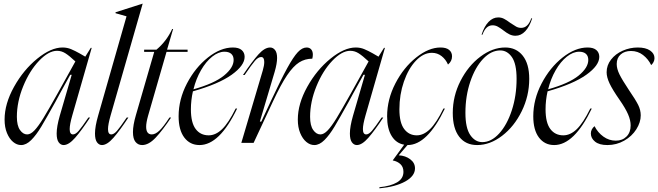

<svg xmlns="http://www.w3.org/2000/svg" viewBox="-20 -779 3589 1047"><path d="M295 -271 391 -444Q358 -475 336.5 -488.5Q315 -502 291 -502Q245 -502 193 -447.5Q141 -393 106.5 -308.5Q72 -224 72 -142Q72 -94 89 -70Q106 -46 128 -46Q147 -46 168 -68Q189 -90 216.5 -135Q244 -180 295 -271ZM321 -520Q346 -520 367.5 -511Q389 -502 413 -488.5Q437 -475 445 -470L475 -518H480L374 -149Q360 -100 360 -75Q360 -46 378 -46Q392 -46 409 -65.5Q426 -85 462 -138H471Q425 -68 390 -28Q355 12 327 12Q311 12 300 -3Q289 -18 289 -51Q289 -89 306 -148L371 -371H363L305 -266L283 -225Q233 -135 205.5 -89Q178 -43 150.5 -15.5Q123 12 95 12Q72 12 51.5 -5Q31 -22 18 -53.5Q5 -85 5 -127Q5 -213 56.5 -305.5Q108 -398 183 -459Q258 -520 321 -520Z M670 -690 610 -707V-712L757 -759H758L583 -149Q569 -100 569 -75Q569 -46 587 -46Q601 -46 618 -65.5Q635 -85 671 -138H680Q634 -68 599 -28Q564 12 536 12Q520 12 509 -3Q498 -18 498 -51Q498 -89 515 -148Z M821 -496H766V-508H833Q888 -554 919 -621H924L891 -508H1003V-496H888L787 -146Q777 -110 777 -88Q777 -46 808 -46Q827 -46 849 -66.5Q871 -87 904 -138H913Q867 -69 829 -28.5Q791 12 755 12Q733 12 719 -5Q705 -22 705 -59Q705 -96 721 -151Z M1250 -520Q1282 -520 1298 -506Q1314 -492 1314 -469Q1314 -422 1243.5 -371.5Q1173 -321 1032 -281Q1021 -232 1021 -183Q1021 -110 1047 -75.5Q1073 -41 1118 -41Q1156 -41 1191 -74.5Q1226 -108 1265 -187H1273Q1177 12 1068 12Q1016 12 985 -29Q954 -70 954 -145Q954 -237 999.5 -324Q1045 -411 1114 -465.5Q1183 -520 1250 -520ZM1254 -452Q1254 -474 1241 -485.5Q1228 -497 1204 -497Q1171 -497 1137 -470Q1103 -443 1076 -396Q1049 -349 1035 -292Q1149 -324 1201.5 -367Q1254 -410 1254 -452Z M1421 -441Q1421 -468 1404 -468Q1388 -468 1370 -447Q1352 -426 1314 -370H1305Q1355 -444 1389 -482Q1423 -520 1453 -520Q1469 -520 1480 -506Q1491 -492 1491 -463Q1491 -433 1478 -388L1397 -116H1405L1459 -232Q1513 -347 1546.5 -408Q1580 -469 1604 -494.5Q1628 -520 1652 -520Q1668 -520 1677 -509.5Q1686 -499 1686 -481Q1686 -471 1683 -459Q1643 -459 1611 -438.5Q1579 -418 1545.5 -368.5Q1512 -319 1469 -227L1363 0H1296L1413 -395Q1421 -422 1421 -441Z M1894 -271 1990 -444Q1957 -475 1935.5 -488.5Q1914 -502 1890 -502Q1844 -502 1792 -447.5Q1740 -393 1705.5 -308.5Q1671 -224 1671 -142Q1671 -94 1688 -70Q1705 -46 1727 -46Q1746 -46 1767 -68Q1788 -90 1815.5 -135Q1843 -180 1894 -271ZM1920 -520Q1945 -520 1966.5 -511Q1988 -502 2012 -488.5Q2036 -475 2044 -470L2074 -518H2079L1973 -149Q1959 -100 1959 -75Q1959 -46 1977 -46Q1991 -46 2008 -65.5Q2025 -85 2061 -138H2070Q2024 -68 1989 -28Q1954 12 1926 12Q1910 12 1899 -3Q1888 -18 1888 -51Q1888 -89 1905 -148L1970 -371H1962L1904 -266L1882 -225Q1832 -135 1804.5 -89Q1777 -43 1749.5 -15.5Q1722 12 1694 12Q1671 12 1650.5 -5Q1630 -22 1617 -53.5Q1604 -85 1604 -127Q1604 -213 1655.5 -305.5Q1707 -398 1782 -459Q1857 -520 1920 -520Z M2382 -520Q2413 -520 2429 -507Q2445 -494 2445 -472Q2445 -445 2423 -427Q2411 -455 2388 -473Q2365 -491 2335 -491Q2289 -491 2248 -448Q2207 -405 2182.5 -334Q2158 -263 2158 -183Q2158 -110 2184 -75.5Q2210 -41 2253 -41Q2290 -41 2325 -75Q2360 -109 2398 -187H2406Q2310 12 2203 12H2202L2155 67V68Q2191 70 2217 89.5Q2243 109 2243 139Q2243 181 2190 210.5Q2137 240 2049 248V242Q2110 236 2145 215.5Q2180 195 2180 158Q2180 132 2164 116.5Q2148 101 2122 96V95L2184 10Q2141 3 2116 -37Q2091 -77 2091 -145Q2091 -237 2136 -324Q2181 -411 2249.5 -465.5Q2318 -520 2382 -520Z M2582 12Q2519 12 2484 -33.5Q2449 -79 2449 -163Q2449 -255 2491 -337.5Q2533 -420 2599.5 -470Q2666 -520 2735 -520Q2795 -520 2830.5 -475.5Q2866 -431 2866 -349Q2866 -256 2825 -172.5Q2784 -89 2718 -38.5Q2652 12 2582 12ZM2610 -4Q2659 -4 2702 -51Q2745 -98 2771 -177.5Q2797 -257 2797 -349Q2797 -431 2771.5 -467.5Q2746 -504 2708 -504Q2658 -504 2614.5 -458Q2571 -412 2544.5 -333.5Q2518 -255 2518 -164Q2518 -81 2544.5 -42.5Q2571 -4 2610 -4ZM2666 -641Q2681 -641 2694 -634Q2707 -627 2724 -614Q2743 -599 2758.5 -591.5Q2774 -584 2791 -584Q2821 -584 2844.5 -609Q2868 -634 2882 -679H2877Q2859 -627 2822 -627Q2807 -627 2794.5 -634Q2782 -641 2763 -654Q2743 -669 2728.5 -676.5Q2714 -684 2697 -684Q2668 -684 2644.5 -660Q2621 -636 2606 -590H2611Q2629 -641 2666 -641Z M3184 -520Q3216 -520 3232 -506Q3248 -492 3248 -469Q3248 -422 3177.5 -371.5Q3107 -321 2966 -281Q2955 -232 2955 -183Q2955 -110 2981 -75.5Q3007 -41 3052 -41Q3090 -41 3125 -74.5Q3160 -108 3199 -187H3207Q3111 12 3002 12Q2950 12 2919 -29Q2888 -70 2888 -145Q2888 -237 2933.5 -324Q2979 -411 3048 -465.5Q3117 -520 3184 -520ZM3188 -452Q3188 -474 3175 -485.5Q3162 -497 3138 -497Q3105 -497 3071 -470Q3037 -443 3010 -396Q2983 -349 2969 -292Q3083 -324 3135.5 -367Q3188 -410 3188 -452Z M3458 -520Q3501 -520 3525 -503.5Q3549 -487 3549 -462Q3549 -450 3543.5 -440Q3538 -430 3531 -424Q3515 -457 3486.5 -479Q3458 -501 3421 -501Q3386 -501 3364.5 -482Q3343 -463 3343 -430Q3343 -404 3358 -373.5Q3373 -343 3409 -289Q3446 -235 3460 -207Q3474 -179 3474 -150Q3474 -112 3450 -74Q3426 -36 3384 -12Q3342 12 3292 12Q3248 12 3225 -6.5Q3202 -25 3202 -51Q3202 -74 3222 -91Q3240 -56 3270.5 -34Q3301 -12 3338 -12Q3374 -12 3396.5 -34.5Q3419 -57 3419 -95Q3419 -123 3405 -155.5Q3391 -188 3359 -234Q3320 -290 3304 -324Q3288 -358 3288 -385Q3288 -423 3312 -454Q3336 -485 3375.5 -502.5Q3415 -520 3458 -520Z"/></svg>

Font: Nyght Serif Light Italic
Style: Regular
Weight: 300
Italic angle: -16°
Designer: Maksym Kobuzan
Version: Version 0.410